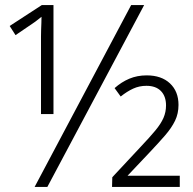

<svg xmlns="http://www.w3.org/2000/svg" viewBox="-20 -734 756 754"><path d="M116 0 495 -714H546L166 0ZM141 -564Q141 -578 141 -591.5Q141 -605 141.5 -618Q142 -631 142.5 -644Q143 -657 143 -668Q131 -658 118 -648.5Q105 -639 88 -628L41 -596L18 -632L144 -714H190V-286H141ZM420 0 421 -38 532 -157Q568 -195 590 -221.5Q612 -248 622 -271Q632 -294 632 -320Q632 -356 612 -376.5Q592 -397 555 -397Q527 -397 503 -386Q479 -375 454 -355L430 -388Q457 -412 488 -425Q519 -438 556 -438Q614 -438 647.5 -406.5Q681 -375 681 -322Q681 -288 667.5 -260Q654 -232 628.5 -202.5Q603 -173 567 -135L481 -44H686V0Z"/></svg>

Font: Noto Sans Display Light
Style: Regular
Weight: 300
Designer: Monotype Design Team
Foundry: Monotype Imaging Inc.
Version: Version 2.003